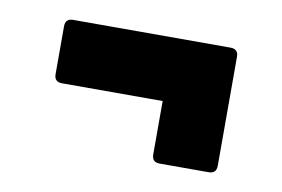

<svg xmlns="http://www.w3.org/2000/svg" viewBox="-39 -415 499 340"><g transform="rotate(10 210.0 -245.0)"><path d="M264 -133Q250 -133 250 -147V-243H69Q55 -243 55 -257V-343Q55 -357 69 -357H352Q366 -357 366 -343V-147Q366 -133 352 -133Z"/></g></svg>

Font: Sofia Sans Extra Condensed Black
Style: Regular
Weight: 900
Designer: Botio Nikoltchev, Ani Petrova
Foundry: lettersoup
Version: Version 4.101